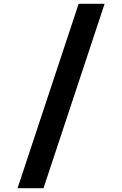

<svg xmlns="http://www.w3.org/2000/svg" viewBox="-20 -843 640 1006"><path d="M72 143 392 -823H528L208 143Z"/></svg>

Font: Iosevka HT Extrabold Extended
Style: Regular
Weight: 800
Width: 7
Monospace: yes
Designer: Belleve Invis
Foundry: Belleve Invis
Version: Version 32.3.0; ttfautohint (v1.8.4)